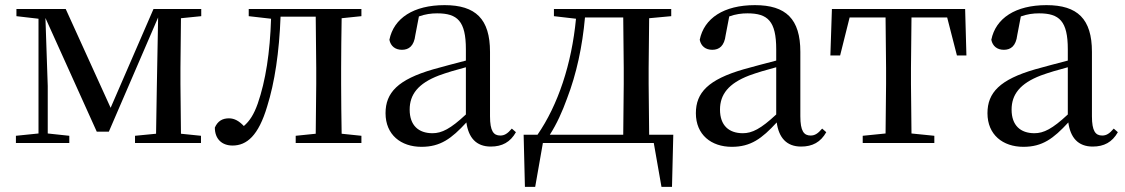

<svg xmlns="http://www.w3.org/2000/svg" viewBox="-20 -557 4383 748"><path d="M130 0H250V-28L166 -37V-222L157 -487L357 -44H404L596 -489L591 -220L588 -36L506 -28V0H763V-28L685 -36L683 -230V-292L685 -486L764 -494V-522H578L411 -137L236 -522H44V-494L130 -484V-37L42 -28V0Z M1209 0H1388V-28L1311 -36C1310 -92 1309 -175 1309 -230V-292C1309 -346 1310 -430 1311 -486L1388 -494V-522H949V-494L1036 -484C1032 -354 1015 -242 984 -153C969 -111 953 -86 930 -66C911 -86 893 -96 872 -96C846 -96 828 -85 817 -60C817 -15 845 10 886 10C941 10 987 -28 1021 -143C1050 -235 1068 -355 1073 -492H1210L1212 -292V-230L1210 -36L1132 -28V0Z M1892 14C1936 14 1968 -3 1990 -42L1974 -56C1957 -36 1945 -29 1929 -29C1903 -29 1889 -46 1889 -104V-355C1889 -483 1833 -537 1712 -537C1591 -537 1514 -486 1497 -402C1502 -377 1520 -363 1546 -363C1573 -363 1593 -378 1598 -420L1612 -493C1637 -502 1660 -505 1683 -505C1762 -505 1795 -475 1795 -365V-321C1753 -310 1707 -298 1668 -287C1530 -247 1482 -196 1482 -116C1482 -32 1542 15 1622 15C1696 15 1739 -17 1797 -80C1805 -21 1835 14 1892 14ZM1795 -111C1735 -55 1701 -38 1665 -38C1611 -38 1576 -68 1576 -130C1576 -189 1609 -232 1690 -263C1720 -274 1757 -285 1795 -295Z M2138 -494 2224 -484C2207 -307 2154 -148 2074 -32H2020L2025 171H2065L2095 0H2527L2557 171H2598L2603 -32H2509L2507 -230V-292L2509 -486L2595 -494V-522H2138ZM2408 -32H2122C2149 -74 2171 -123 2189 -173C2226 -269 2249 -377 2259 -489H2408L2410 -292V-230Z M3101 14C3145 14 3177 -3 3199 -42L3183 -56C3166 -36 3154 -29 3138 -29C3112 -29 3098 -46 3098 -104V-355C3098 -483 3042 -537 2921 -537C2800 -537 2723 -486 2706 -402C2711 -377 2729 -363 2755 -363C2782 -363 2802 -378 2807 -420L2821 -493C2846 -502 2869 -505 2892 -505C2971 -505 3004 -475 3004 -365V-321C2962 -310 2916 -298 2877 -287C2739 -247 2691 -196 2691 -116C2691 -32 2751 15 2831 15C2905 15 2948 -17 3006 -80C3014 -21 3044 14 3101 14ZM3004 -111C2944 -55 2910 -38 2874 -38C2820 -38 2785 -68 2785 -130C2785 -189 2818 -232 2899 -263C2929 -274 2966 -285 3004 -295Z M3429 0H3620V-28L3531 -37L3529 -230V-292L3531 -489H3670L3708 -341H3745L3740 -522H3221L3215 -341H3253L3290 -489H3430L3432 -292V-230L3430 -37L3341 -28V0Z M4237 14C4281 14 4313 -3 4335 -42L4319 -56C4302 -36 4290 -29 4274 -29C4248 -29 4234 -46 4234 -104V-355C4234 -483 4178 -537 4057 -537C3936 -537 3859 -486 3842 -402C3847 -377 3865 -363 3891 -363C3918 -363 3938 -378 3943 -420L3957 -493C3982 -502 4005 -505 4028 -505C4107 -505 4140 -475 4140 -365V-321C4098 -310 4052 -298 4013 -287C3875 -247 3827 -196 3827 -116C3827 -32 3887 15 3967 15C4041 15 4084 -17 4142 -80C4150 -21 4180 14 4237 14ZM4140 -111C4080 -55 4046 -38 4010 -38C3956 -38 3921 -68 3921 -130C3921 -189 3954 -232 4035 -263C4065 -274 4102 -285 4140 -295Z"/></svg>

Font: Source Han Serif CN Medium
Style: Regular
Weight: 500
Designer: Ryoko NISHIZUKA 西塚涼子 (kana & ideographs); Frank Grießhammer (Latin, Greek & Cyrillic); Wenlong ZHANG 张文龙 (bopomofo); San
Foundry: Adobe
Version: Version 2.002;hotconv 1.1.0;makeotfexe 2.6.0